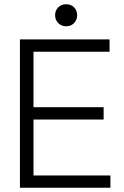

<svg xmlns="http://www.w3.org/2000/svg" viewBox="-20 -886 583 906"><path d="M74 0V-700H497V-642H138V-380H469V-322H138V-58H501V0ZM240 -814Q240 -837 255 -851.5Q270 -866 292 -866Q315 -866 329.5 -851.5Q344 -837 344 -814Q344 -792 329.5 -777Q315 -762 292 -762Q270 -762 255 -777Q240 -792 240 -814Z"/></svg>

Font: Space Grotesk Frontify Light
Style: Regular
Weight: 300
Designer: Florian Karsten
Version: Version 2.000